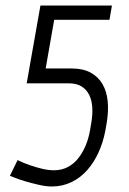

<svg xmlns="http://www.w3.org/2000/svg" viewBox="-20 -670 469 698"><path d="M363 -195Q355 -153 338.5 -116.5Q322 -80 297.5 -52Q273 -24 240 -8Q207 8 168 8Q148 8 121.5 2Q95 -4 71.5 -11Q48 -18 32 -24.5Q16 -31 16 -31L44 -88Q66 -77 90 -69Q110 -62 133 -56.5Q156 -51 176 -51Q204 -51 226 -62.5Q248 -74 264 -94Q280 -114 291 -140Q302 -166 307 -195L312 -224Q317 -253 315.5 -279Q314 -305 304.5 -324.5Q295 -344 277 -355.5Q259 -367 231 -367H77L127 -650H387L378 -598H177L146 -421H242Q282 -421 309.5 -406Q337 -391 352.5 -364.5Q368 -338 371.5 -302Q375 -266 368 -224L363 -195Z"/></svg>

Font: Marvel
Style: Italic
Weight: 400
Italic angle: -12°
Designer: Carolina Trebol
Foundry: Carolina Trebol
Version: Version 1.001